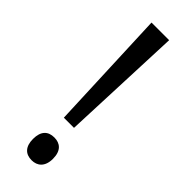

<svg xmlns="http://www.w3.org/2000/svg" viewBox="-244 -733 762 762"><g transform="rotate(45 137.0 -352.5)"><path d="M165 -201 186 -714H87L108 -201ZM81 -55C81 -12 102 9 137 9C168 9 193 -10 193 -55C193 -101 169 -119 137 -119C102 -119 81 -99 81 -55Z"/></g></svg>

Font: Noto Sans Sinhala Condensed
Style: Regular
Weight: 400
Width: 3
Designer: Jelle Bosma - Monotype Design Team
Foundry: Monotype Imaging Inc.
Version: Version 2.006